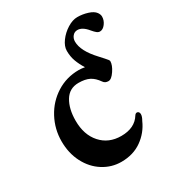

<svg xmlns="http://www.w3.org/2000/svg" viewBox="-158 -726 768 837"><g transform="rotate(-30 226.0 -307.5)"><path d="M27 -194Q27 -255 55.5 -308.5Q84 -362 134.5 -394Q185 -426 247 -426Q259 -426 277 -423Q262 -447 253 -471Q244 -495 244 -524Q244 -547 262 -571.5Q280 -596 306.5 -612.5Q333 -629 357 -629Q383 -629 408.5 -621Q434 -613 444 -599Q452 -588 452 -577Q452 -558 439.5 -541.5Q427 -525 412 -525Q404 -525 396.5 -531Q389 -537 379 -549Q354 -580 329 -580Q314 -580 304.5 -568.5Q295 -557 295 -541Q295 -494 351 -434Q356 -428 371 -412Q386 -396 386 -391Q386 -371 368.5 -345Q351 -319 336 -319Q319 -319 311 -331Q293 -357 272 -367.5Q251 -378 218 -378Q172 -378 148.5 -339.5Q125 -301 125 -241Q125 -170 163.5 -127Q202 -84 265 -84Q333 -84 362 -131Q367 -139 374 -139Q379 -139 382.5 -135Q386 -131 386 -124Q386 -112 376 -95Q355 -47 312 -16.5Q269 14 209 14Q160 14 118 -12.5Q76 -39 51.5 -86.5Q27 -134 27 -194Z"/></g></svg>

Font: EB Garamond SemiBold
Style: Regular
Weight: 600
Designer: Georg Duffner and Octavio Pardo
Foundry: Georg Duffner
Version: Version 1.000